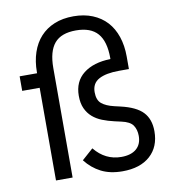

<svg xmlns="http://www.w3.org/2000/svg" viewBox="-85 -825 809 910"><g transform="rotate(-10 320.0 -370.0)"><path d="M613 -149Q613 -74 565 -31Q517 12 432 12Q372 12 329 -10Q286 -32 255 -72L309 -120Q361 -56 438 -56Q485 -56 510.5 -78Q536 -100 536 -140Q536 -170 522 -191Q508 -212 466 -221L435 -228Q404 -235 377.5 -245.5Q351 -256 331.5 -273Q312 -290 300.5 -315Q289 -340 289 -376Q289 -445 337 -482.5Q385 -520 467 -522V-527Q467 -607 433.5 -645.5Q400 -684 329 -684Q258 -684 225.5 -645.5Q193 -607 193 -527V0H113V-446H29V-516H113V-521Q113 -573 127.5 -616Q142 -659 169.5 -689Q197 -719 237 -735.5Q277 -752 329 -752Q380 -752 420.5 -735.5Q461 -719 488.5 -689Q516 -659 530.5 -616Q545 -573 545 -521V-460H498Q435 -460 400.5 -441.5Q366 -423 366 -380Q366 -342 386.5 -325Q407 -308 445 -299L475 -292Q549 -275 581 -241Q613 -207 613 -149Z"/></g></svg>

Font: IBM Plex Sans Arabic
Style: Regular
Weight: 400
Designer: Mike Abbink, Paul van der Laan, Pieter van Rosmalen, Wael Morcos, Khajak Apelian
Foundry: Bold Monday
Version: Version 1.1